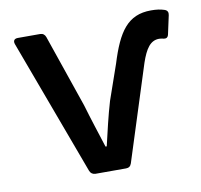

<svg xmlns="http://www.w3.org/2000/svg" viewBox="-61 -542 635 606"><g transform="rotate(-10 256.5 -239.0)"><path d="M18.6 -447.3 179.7 -12.7C182.6 -4.9 189.5 0 198.2 0H295.9C304.7 0 310.5 -3.9 313.5 -12.7L411.1 -318.4C425.8 -361.3 441.4 -384.8 469.7 -384.8C474.6 -384.8 479.5 -383.8 483.4 -382.8C492.2 -380.9 498 -383.8 500 -394.5L512.7 -453.1C514.6 -461.9 511.7 -468.8 502 -471.7C490.2 -475.6 477.5 -477.5 460 -477.5C384.8 -477.5 352.5 -428.7 322.3 -331.1L283.2 -218.8C269.5 -172.9 258.8 -125 248 -79.1H244.1C229.5 -125 213.9 -171.9 200.2 -218.8L120.1 -452.1C117.2 -460 111.3 -464.8 102.5 -464.8H31.2C20.5 -464.8 14.6 -459 18.6 -447.3Z"/></g></svg>

Font: Ed Sans Neue Medium
Style: Regular
Weight: 500
Designer: Stephen Hutchings
Version: Version 1.004;PS 001.004;hotconv 1.0.88;makeotf.lib2.5.64775